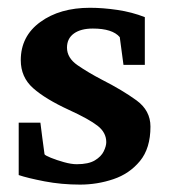

<svg xmlns="http://www.w3.org/2000/svg" viewBox="-20 -490 440 501"><path d="M372.6 -159.7Q372.6 -103 345.2 -69.8Q317.9 -36.6 275.9 -22.5Q233.9 -8.3 189 -8.3Q140.6 -8.3 96.2 -16.8Q51.8 -25.4 28.8 -33.2V-169.9H85.4Q86.9 -156.7 90.3 -131.3Q93.8 -106 96.2 -87.4Q97.7 -84.5 112.5 -78.4Q127.4 -72.3 146.7 -66.9Q166 -61.5 180.2 -61.5Q210.9 -61.5 227.5 -71.5Q244.1 -81.5 250.7 -95.2Q257.3 -108.9 257.3 -119.1Q257.3 -144 234.9 -161.6Q212.4 -179.2 160.2 -203.1Q98.6 -231.4 66.4 -260Q34.2 -288.6 34.2 -333Q34.2 -395.5 85.2 -432.6Q136.2 -469.7 214.8 -469.7Q248.5 -469.7 286.4 -464.1Q324.2 -458.5 357.9 -445.3V-320.8H302.2L292.5 -393.1Q273.4 -415.5 222.2 -415.5Q190.9 -415.5 172.9 -402.6Q154.8 -389.6 154.8 -365.7Q154.8 -338.9 182.4 -319.8Q210 -300.8 245.6 -282.2Q299.3 -254.9 335.9 -228.3Q372.6 -201.7 372.6 -159.7Z"/></svg>

Font: Annapurna SIL
Style: Bold
Weight: 700
Designer: Peter Martin, Annie Olsen
Foundry: SIL International
Version: Version 2.000